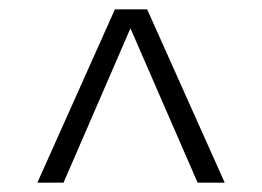

<svg xmlns="http://www.w3.org/2000/svg" viewBox="-20 -730 561 411"><path d="M116 -339H60L226 -710H267L266 -685ZM403 -339 252 -686 251 -710H295L461 -339Z"/></svg>

Font: Roboto Serif 20pt ExtraLight
Style: Regular
Weight: 250
Version: Version 1.008